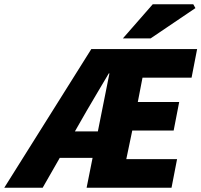

<svg xmlns="http://www.w3.org/2000/svg" viewBox="-56 -880 944 900"><path d="M-36 0 372 -650H868L842 -516H612L590 -402H784L758 -268H564L536 -134H774L748 0H350L457 -536H454Q427 -490 401.5 -447.5Q376 -405 350 -360L144 0ZM138 -140 164 -264H484L460 -140ZM520 -700 660 -860H850L860 -842L650 -700Z"/></svg>

Font: Source Sans 3 Black
Style: Italic
Weight: 900
Italic angle: -11°
Designer: Paul D. Hunt
Foundry: Adobe
Version: Version 3.052;hotconv 1.1.0;makeotfexe 2.6.0